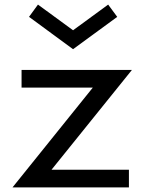

<svg xmlns="http://www.w3.org/2000/svg" viewBox="-20 -817 638 837"><path d="M34.5 0 384.5 -435H74V-512H555L204.5 -77H542V0ZM298.5 -602.5 106.5 -743.5 145.5 -797 298.5 -685 451.5 -797 491 -743.5Z"/></svg>

Font: Spartan Thin Medium
Style: Regular
Weight: 500
Version: Version 1.004